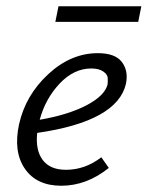

<svg xmlns="http://www.w3.org/2000/svg" viewBox="-20 -589 472 614"><path d="M167 -569H432L422 -519H157ZM293 -419Q348 -419 369.5 -391Q391 -363 383 -322Q356 -201 99 -164Q93 -109 116.5 -77.5Q140 -46 191 -46Q252 -46 304 -86L328 -52Q257 5 176 5Q97 5 59.5 -49.5Q22 -104 41 -192Q62 -285 134.5 -352Q207 -419 293 -419ZM324 -319Q325 -328 324.5 -339.5Q324 -351 310 -360.5Q296 -370 272 -370Q216 -370 170.5 -321.5Q125 -273 107 -206Q199 -222 257 -252.5Q315 -283 324 -319Z"/></svg>

Font: EauTest
Style: Italic
Weight: 400
Italic angle: -12°
Designer: Christian Thalmann (Catharsis Fonts)
Version: Version 0.001;PS 000.001;hotconv 1.0.88;makeotf.lib2.5.64775